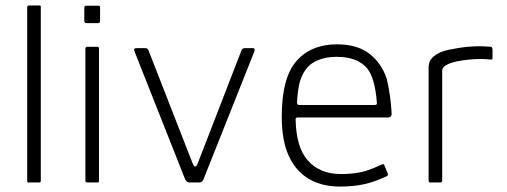

<svg xmlns="http://www.w3.org/2000/svg" viewBox="-20 -671 1866 706"><path d="M124 0H85Q80 0 80 -5V-644Q80 -651 87 -651H124Q131 -651 130 -646V-6Q130 0 124 0Z M290 -595V-643Q291 -650 296 -650H342Q348 -650 348 -644V-595Q348 -586 341 -586H298Q290 -586 290 -595ZM294 -7V-492Q294 -499 301 -499H339Q344 -499 344 -491V-6Q344 0 339 0H301Q294 0 294 -7Z M661 -11 475 -481Q469 -494 482 -494H515Q523 -494 526 -486L690 -66Q697 -52 705 -65L868 -486Q872 -494 880 -494H909Q920 -494 915 -481L728 -11Q723 0 714 0H676Q667 0 661 -11Z M1366 -291Q1359 -387 1328 -422Q1292 -462 1219 -462Q1169 -462 1134.5 -442.5Q1100 -423 1084 -375Q1076 -353 1072 -294Q1073 -285 1079 -285H1358Q1366 -285 1366 -291ZM1067 -232Q1069 -130 1111 -82Q1155 -31 1234 -31Q1271 -31 1302 -37Q1330 -41 1386 -67Q1391 -69 1393 -64L1406 -33Q1408 -26 1402 -23Q1356 -2 1321 6Q1280 15 1230 15Q1164 15 1116 -13Q1068 -41 1042 -97.5Q1016 -154 1016 -242Q1016 -385 1070 -446.5Q1124 -508 1219 -508Q1293 -508 1337.5 -474Q1382 -440 1402 -382Q1417 -317 1420 -255Q1421 -239 1405 -239H1073Q1067 -238 1067 -232Z M1556 -8V-422Q1556 -448 1574 -463Q1595 -481 1630 -488Q1668 -496 1701 -499Q1724 -501 1740.5 -501Q1757 -501 1785 -499Q1791 -498 1791 -486V-457Q1791 -451 1784 -452Q1750 -456 1706 -452Q1606 -442 1606 -411V-9Q1606 0 1599 0H1561Q1556 0 1556 -8Z"/></svg>

Font: Vivano Light
Style: Regular
Weight: 300
Designer: Joe Prince, Josias Burgherr
Version: Version 2.064;September 19, 2022;FontCreator 14.0.0.2877 64-